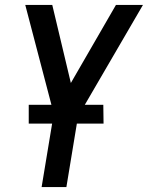

<svg xmlns="http://www.w3.org/2000/svg" viewBox="-20 -550 616 775"><path d="M148 205H248L295 -80L557 -530H448L266 -215L191 -530H82L197 -91ZM398 -51 397 -127H96V-51Z"/></svg>

Font: Iosevka Sparkle Medium Oblique
Style: Regular
Weight: 500
Italic angle: -9°
Designer: Belleve Invis
Foundry: Belleve Invis
Version: Version 4.5.0; ttfautohint (v1.8.3)